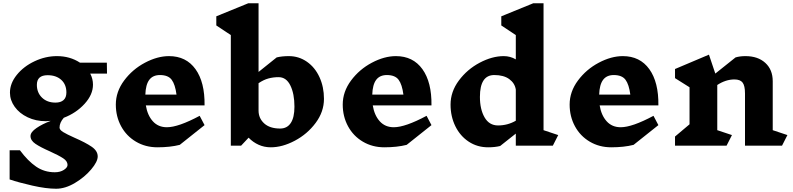

<svg xmlns="http://www.w3.org/2000/svg" viewBox="-20 -893 4859 1177"><path d="M533 -442Q550 -410 550 -374Q550 -313 498.5 -256.5Q447 -200 371 -171Q345 -141 345 -111Q345 -97 367 -83.5Q389 -70 436 -49Q505 -19 542 6.5Q579 32 579 66Q579 98 539 145.5Q499 193 439.5 228.5Q380 264 324 264Q263 264 179 245Q95 226 39 207V28H102Q151 94 201.5 128.5Q252 163 316 163Q349 163 371.5 148.5Q394 134 394 118Q394 95 367.5 77.5Q341 60 286 35Q227 9 197 -11.5Q167 -32 167 -59Q167 -83 203.5 -108Q240 -133 291 -152Q271 -150 261 -150Q200 -150 149.5 -174Q99 -198 70 -238.5Q41 -279 41 -325Q41 -382 83 -434Q125 -486 192 -517.5Q259 -549 329 -549Q409 -549 470 -509H635L636 -442ZM387 -326Q387 -375 355.5 -403.5Q324 -432 272 -432Q206 -432 206 -373Q206 -325 237.5 -294.5Q269 -264 320 -264Q352 -264 369.5 -279.5Q387 -295 387 -326Z M1234 -247H874Q884 -186 917 -149.5Q950 -113 1003 -113Q1073 -113 1204 -183L1234 -126L1082 -5Q1023 10 945 10Q872 10 813.5 -24.5Q755 -59 722.5 -119Q690 -179 690 -252Q690 -331 741 -399.5Q792 -468 868.5 -508.5Q945 -549 1016 -549Q1121 -549 1178.5 -469Q1236 -389 1234 -247ZM871 -313H1062Q1054 -375 1032.5 -404Q1011 -433 960 -433H961Q917 -433 895 -403.5Q873 -374 871 -313Z M1966 -287Q1966 -208 1915 -139.5Q1864 -71 1787.5 -30.5Q1711 10 1640 10Q1600 10 1565.5 -5.5Q1531 -21 1504 -49L1458 0H1395V-678L1306 -737V-793L1502 -873H1565V-452L1676 -541Q1708 -549 1751 -549Q1812 -549 1861.5 -514.5Q1911 -480 1938.5 -420Q1966 -360 1966 -287ZM1785 -239Q1785 -318 1760 -369Q1735 -420 1688 -420Q1655 -420 1625.5 -412Q1596 -404 1565 -383V-215Q1565 -168 1599.5 -136.5Q1634 -105 1698 -105H1697Q1740 -105 1762.5 -139Q1785 -173 1785 -239Z M2625 -247H2265Q2275 -186 2308 -149.5Q2341 -113 2394 -113Q2464 -113 2595 -183L2625 -126L2473 -5Q2414 10 2336 10Q2263 10 2204.5 -24.5Q2146 -59 2113.5 -119Q2081 -179 2081 -252Q2081 -331 2132 -399.5Q2183 -468 2259.5 -508.5Q2336 -549 2407 -549Q2512 -549 2569.5 -469Q2627 -389 2625 -247ZM2262 -313H2453Q2445 -375 2423.5 -404Q2402 -433 2351 -433H2352Q2308 -433 2286 -403.5Q2264 -374 2262 -313Z M3369 0H3142V-74L3046 2Q3014 10 2972 10Q2906 10 2853.5 -24.5Q2801 -59 2771.5 -119Q2742 -179 2742 -252Q2742 -331 2793 -399.5Q2844 -468 2920.5 -508.5Q2997 -549 3068 -549Q3108 -549 3142 -529V-678L3053 -737V-793L3249 -873H3312V-95L3402 -65ZM3142 -153V-344Q3136 -383 3102 -408Q3068 -433 3010 -433Q2922 -433 2922 -299Q2922 -223 2950.5 -173.5Q2979 -124 3033 -124Q3092 -124 3142 -153Z M4016 -247H3656Q3666 -186 3699 -149.5Q3732 -113 3785 -113Q3855 -113 3986 -183L4016 -126L3864 -5Q3805 10 3727 10Q3654 10 3595.5 -24.5Q3537 -59 3504.5 -119Q3472 -179 3472 -252Q3472 -331 3523 -399.5Q3574 -468 3650.5 -508.5Q3727 -549 3798 -549Q3903 -549 3960.5 -469Q4018 -389 4016 -247ZM3653 -313H3844Q3836 -375 3814.5 -404Q3793 -433 3742 -433H3743Q3699 -433 3677 -403.5Q3655 -374 3653 -313Z M4774 0H4547V-320Q4547 -367 4532.5 -386.5Q4518 -406 4482 -406Q4429 -406 4377 -372V-95L4467 -65L4434 0H4118V-56L4207 -131V-358L4118 -414V-470L4326 -558L4365 -442L4489 -541Q4516 -549 4550 -549Q4626 -549 4671.5 -507.5Q4717 -466 4717 -395V-95L4807 -65Z"/></svg>

Font: Inknut Antiqua
Style: Bold
Weight: 700
Designer: Claus Eggers Sørensen
Foundry: Claus Eggers Sørensen
Version: Version 1.003; ttfautohint (v1.8.2) -l 8 -r 50 -G 200 -x 14 